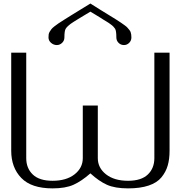

<svg xmlns="http://www.w3.org/2000/svg" viewBox="-20 -1041 1040 1061"><path d="M479.5 -1021.5Q505.9 -1004.9 534.7 -986.8Q563.5 -968.8 580.6 -958.5Q597.7 -948.2 617.2 -936Q636.7 -923.8 646.5 -917Q656.2 -910.2 668 -901.9Q679.7 -893.6 684.6 -887.7Q689.5 -881.8 694.8 -875.5Q700.2 -869.1 702.1 -862.8Q704.1 -856.4 705.1 -849.6Q706.1 -842.8 706.1 -834Q706.1 -816.4 693.8 -804.2Q681.6 -792 665 -792Q647.5 -792 635.3 -804.2Q623 -816.4 623 -834Q623 -870.1 616.2 -881.8Q613.3 -885.7 610.8 -888.7Q608.4 -891.6 606 -894.5Q603.5 -897.5 599.1 -900.9Q594.7 -904.3 591.3 -906.7Q587.9 -909.2 581.1 -914.1Q574.2 -918.9 568.8 -921.9Q563.5 -924.8 552.7 -931.6Q542 -938.5 533.7 -943.8Q525.4 -949.2 508.8 -959Q492.2 -968.8 479.5 -976.6Q460.9 -965.8 439.5 -952.6Q418 -939.5 408.2 -933.6Q398.4 -927.7 386.2 -919.9Q374 -912.1 369.6 -908.7Q365.2 -905.3 358.9 -899.9Q352.5 -894.5 349.6 -891.1Q346.7 -887.7 342.8 -881.8Q335.9 -870.1 335.9 -834Q335.9 -816.4 323.2 -804.2Q310.5 -792 293.9 -792Q276.4 -792 262.2 -804.2Q248 -816.4 248 -834Q248 -843.8 249 -851.1Q250 -858.4 254.9 -866.2Q259.8 -874 264.2 -879.9Q268.6 -885.7 280.3 -895Q292 -904.3 302.2 -911.1Q312.5 -918 332.5 -930.7Q352.5 -943.4 370.6 -954.6Q388.7 -965.8 419.9 -984.9Q451.2 -1003.9 479.5 -1021.5ZM917 -750Q917 -750 917 -208Q917 -161.1 906.7 -126Q896.5 -90.8 872.1 -61Q847.7 -31.2 801.3 -15.6Q754.9 0 687.5 0Q615.2 0 570.8 -20Q526.4 -40 479.5 -83Q430.7 -40 386.2 -20Q341.8 0 270.5 0Q153.3 0 97.7 -57.6Q42 -115.2 42 -208V-750H125V-167Q125 -111.3 161.1 -76.7Q197.3 -42 270.5 -42Q346.7 -42 392.1 -77.6Q437.5 -113.3 437.5 -167V-458H520.5V-167Q520.5 -113.3 565.9 -77.6Q611.3 -42 687.5 -42Q760.7 -42 796.9 -76.7Q833 -111.3 833 -167V-750Z"/></svg>

Font: okolaks
Style: Regular
Weight: 500
Version: Version 000.6.0